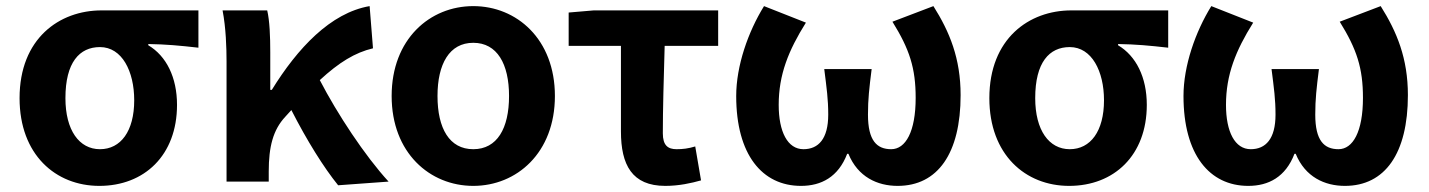

<svg xmlns="http://www.w3.org/2000/svg" viewBox="-20 -594 4675 628"><path d="M305 14C452 14 559 -86 559 -251C559 -341 524 -411 465 -446V-450C524 -449 567 -445 629 -438V-560H312C174 -560 44 -468 44 -273C44 -88 162 14 305 14ZM307 -106C239 -106 194 -168 194 -273C194 -390 240 -440 307 -440C379 -440 419 -361 419 -266C419 -165 375 -106 307 -106Z M1086 12 1251 0C1173 -85 1083 -222 1026 -332C1089 -390 1141 -422 1200 -436L1189 -574C1061 -552 953 -436 869 -300H864V-423C864 -475 862 -526 854 -560H708C719 -503 721 -437 721 -393V0H859V-33C859 -114 873 -169 913 -212L933 -234C984 -134 1039 -46 1086 12Z M1528 14C1670 14 1795 -94 1795 -280C1795 -466 1670 -574 1528 -574C1386 -574 1261 -466 1261 -280C1261 -94 1386 14 1528 14ZM1528 -106C1450 -106 1411 -174 1411 -280C1411 -385 1450 -454 1528 -454C1606 -454 1645 -385 1645 -280C1645 -174 1606 -106 1528 -106Z M2156 14C2201 14 2241 5 2273 -4L2254 -115C2231 -108 2213 -106 2193 -106C2165 -106 2148 -118 2148 -158C2148 -236 2151 -340 2154 -444H2329V-560H1922L1840 -553V-444H2011V-164C2011 -55 2047 14 2156 14Z M2600 14C2666 14 2722 -15 2751 -91H2755C2786 -15 2850 14 2916 14C3047 14 3122 -92 3122 -283C3122 -403 3086 -490 3033 -574L2899 -523C2955 -433 2975 -371 2975 -274C2975 -163 2942 -106 2895 -106C2848 -106 2819 -134 2819 -219C2819 -270 2823 -304 2831 -368H2676C2684 -304 2689 -270 2689 -219C2689 -140 2657 -106 2608 -106C2556 -106 2527 -163 2527 -251C2527 -350 2559 -429 2616 -520L2479 -574C2427 -490 2388 -379 2388 -280C2388 -88 2473 14 2600 14Z M3477 14C3624 14 3731 -86 3731 -251C3731 -341 3696 -411 3637 -446V-450C3696 -449 3739 -445 3801 -438V-560H3484C3346 -560 3216 -468 3216 -273C3216 -88 3334 14 3477 14ZM3479 -106C3411 -106 3366 -168 3366 -273C3366 -390 3412 -440 3479 -440C3551 -440 3591 -361 3591 -266C3591 -165 3547 -106 3479 -106Z M4063 14C4129 14 4185 -15 4214 -91H4218C4249 -15 4313 14 4379 14C4510 14 4585 -92 4585 -283C4585 -403 4549 -490 4496 -574L4362 -523C4418 -433 4438 -371 4438 -274C4438 -163 4405 -106 4358 -106C4311 -106 4282 -134 4282 -219C4282 -270 4286 -304 4294 -368H4139C4147 -304 4152 -270 4152 -219C4152 -140 4120 -106 4071 -106C4019 -106 3990 -163 3990 -251C3990 -350 4022 -429 4079 -520L3942 -574C3890 -490 3851 -379 3851 -280C3851 -88 3936 14 4063 14Z"/></svg>

Font: Noto Sans CJK TC
Style: Bold
Weight: 700
Designer: Ryoko NISHIZUKA 西塚涼子 (kana, bopomofo & ideographs); Paul D. Hunt (Latin, Greek & Cyrillic); Sandoll Communications 산돌커뮤니
Foundry: Adobe
Version: Version 2.004;hotconv 1.0.118;makeotfexe 2.5.65603